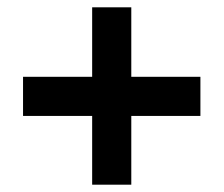

<svg xmlns="http://www.w3.org/2000/svg" viewBox="-20 -616 612 525"><path d="M339 -406H528V-299H339V-111H232V-299H43V-406H232V-596H339Z"/></svg>

Font: Noto Sans Tai Tham
Style: Bold
Weight: 700
Designer: Monotype Design Team 2013. Revised by David WIlliams 2020
Foundry: Monotype Imaging Inc.
Version: Version 2.002; ttfautohint (v1.8.4.7-5d5b)